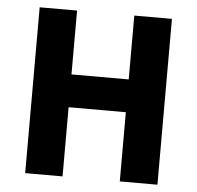

<svg xmlns="http://www.w3.org/2000/svg" viewBox="-49 -702 772 752"><g transform="rotate(5 337.0 -326.0)"><path d="M77 0V-652H224V-401H449V-652H597V0H449V-272H224V0Z"/></g></svg>

Font: Source Sans 3
Style: Bold
Weight: 700
Designer: Paul D. Hunt
Foundry: Adobe
Version: Version 3.052;hotconv 1.1.0;makeotfexe 2.6.0